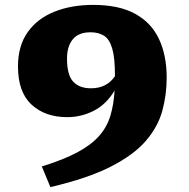

<svg xmlns="http://www.w3.org/2000/svg" viewBox="-20 -740 771 785"><path d="M186 25 151 -59.5Q240 -87 296.8 -117.5Q353.5 -148 385.5 -184.5Q417.5 -221 431.2 -266.5Q445 -312 448.5 -370Q415 -313.5 363.5 -287.2Q312 -261 255 -261Q164.5 -261 109 -312.2Q53.5 -363.5 53.5 -468.5Q53.5 -552.5 93.2 -608.5Q133 -664.5 202.5 -692.2Q272 -720 361 -720Q467 -720 533.2 -683.2Q599.5 -646.5 630.5 -579.5Q661.5 -512.5 661.5 -423Q661.5 -352 643.5 -286.5Q625.5 -221 575.8 -163.5Q526 -106 432 -58.2Q338 -10.5 186 25ZM254 -500Q254 -433.5 279.2 -406.2Q304.5 -379 352 -379Q416.5 -379 450 -428.5V-431.5Q450 -503.5 438.8 -541.8Q427.5 -580 405.2 -594Q383 -608 350 -608Q301.5 -608 277.8 -579.5Q254 -551 254 -500Z"/></svg>

Font: Newsreader 6pt
Style: Bold
Weight: 700
Designer: Hugues Gentile
Foundry: Production Type
Version: Version 1.003; ttfautohint (v1.8.3)